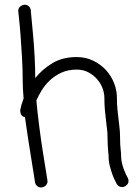

<svg xmlns="http://www.w3.org/2000/svg" viewBox="-20 -791 605 838"><path d="M508.8 -106.4Q508.8 -93.8 512.2 -79.6Q515.6 -65.4 520 -53.2Q524.4 -41 529.3 -30.8Q534.2 -20.5 537.1 -15.6Q539.1 -11.7 540 -8.8Q541 -5.9 541 -2Q541 13.7 526.4 21.5Q521.5 25.4 513.7 25.4Q497.1 25.4 489.3 11.7Q489.3 10.7 483.4 0Q477.5 -10.7 471.2 -27.8Q464.8 -44.9 459.5 -65.4Q454.1 -85.9 454.1 -106.4Q454.1 -111.3 453.6 -117.2Q453.1 -123 452.1 -130.9Q451.2 -143.6 450.2 -159.2Q449.2 -174.8 449.2 -196.3Q449.2 -210 447.3 -225.6Q445.3 -241.2 443.4 -258.8Q440.4 -282.2 438 -308.6Q435.5 -335 435.5 -365.2Q435.5 -383.8 427.7 -405.3Q419.9 -426.8 404.3 -444.8Q388.7 -462.9 366.2 -475.1Q343.8 -487.3 314.5 -487.3Q277.3 -487.3 248.5 -474.1Q219.7 -460.9 198.2 -440.9Q176.8 -420.9 162.1 -397Q147.5 -373 138.7 -352.5Q143.6 -298.8 151.4 -238.3Q159.2 -177.7 167.5 -125.5Q175.8 -73.2 181.6 -38.1Q187.5 -2.9 187.5 0Q187.5 9.8 180.7 17.6Q173.8 25.4 160.2 27.3Q149.4 27.3 142.1 21Q134.8 14.6 132.8 4.9Q132.8 2 128.4 -24.4Q124 -50.8 117.7 -90.8Q111.3 -130.9 103.5 -180.2Q95.7 -229.5 88.9 -279.3Q67.4 -284.2 68.4 -311.5Q72.3 -333 83 -361.3Q81.1 -382.8 80.1 -401.9Q79.1 -420.9 79.1 -437.5Q79.1 -484.4 76.2 -537.1Q73.2 -589.8 69.8 -635.3Q66.4 -680.7 63 -710.9Q59.6 -741.2 59.6 -743.2Q59.6 -753.9 66.9 -761.2Q74.2 -768.6 86.9 -770.5Q97.7 -770.5 105.5 -763.7Q113.3 -756.8 114.3 -746.1Q114.3 -743.2 117.2 -714.4Q120.1 -685.5 124 -642.6Q127.9 -599.6 130.9 -548.3Q133.8 -497.1 133.8 -450.2Q164.1 -488.3 208.5 -515.1Q252.9 -542 314.5 -542Q353.5 -542 386.2 -526.4Q418.9 -510.7 441.9 -485.8Q464.8 -460.9 477.5 -429.2Q490.2 -397.5 490.2 -365.2Q490.2 -336.9 492.7 -312.5Q495.1 -288.1 498 -265.6Q500 -247.1 502 -230Q503.9 -212.9 503.9 -196.3Q503.9 -158.2 506.8 -136.7Q507.8 -127.9 508.3 -121.1Q508.8 -114.3 508.8 -106.4Z"/></svg>

Font: Coming Soon
Style: Regular
Weight: 400
Designer: Dathan Boardman
Foundry: Open Window
Version: Version 1.002